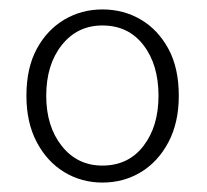

<svg xmlns="http://www.w3.org/2000/svg" viewBox="-20 -827 438 407"><path d="M197 -440Q153 -440 116.5 -462Q80 -484 58 -525.5Q36 -567 36 -624Q36 -683 58 -723.5Q80 -764 116.5 -785.5Q153 -807 197 -807Q242 -807 278.5 -785.5Q315 -764 337 -723.5Q359 -683 359 -624Q359 -567 337 -525.5Q315 -484 278.5 -462Q242 -440 197 -440ZM197 -476Q252 -476 284 -517.5Q316 -559 316 -624Q316 -690 284 -731.5Q252 -773 197 -773Q144 -773 111 -731.5Q78 -690 78 -624Q78 -559 111 -517.5Q144 -476 197 -476Z"/></svg>

Font: Noto Sans TC ExtraLight
Style: Regular
Weight: 250
Designer: Ryoko NISHIZUKA  (kana, bopomofo & ideographs); Paul D. Hunt (Latin, Greek & Cyrillic); Sandoll Communications , Soo-you
Foundry: Adobe
Version: Version 2.004-H2;hotconv 1.0.118;makeotfexe 2.5.65603